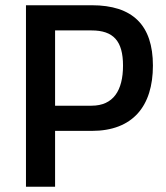

<svg xmlns="http://www.w3.org/2000/svg" viewBox="-20 -712 631 732"><path d="M190 -596H329C412 -596 449 -556 449 -462C449 -367 412 -309 329 -309H190ZM330 -213C486 -213 563 -307 563 -462C563 -616 486 -692 330 -692H79V0H190V-213H330Z"/></svg>

Font: RazerF5 SemiBold
Style: Regular
Weight: 600
Foundry: Razer Inc.
Version: Version 2